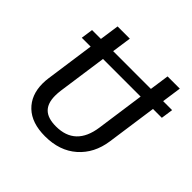

<svg xmlns="http://www.w3.org/2000/svg" viewBox="-174 -860 1043 1043"><g transform="rotate(45 347.0 -338.5)"><path d="M684 -508H616L575 -218Q560 -113 489 -50.5Q418 12 306 12Q204 12 149 -40.5Q94 -93 94 -182Q94 -203 97 -224L137 -508H69L79 -577H147L163 -689H257L241 -577H531L547 -689H641L625 -577H694ZM521 -508H232L192 -225Q189 -203 189 -183Q189 -125 218.5 -96.5Q248 -68 310 -68Q459 -68 482 -231Z"/></g></svg>

Font: Fira Sans
Style: Italic
Weight: 400
Italic angle: -8°
Designer: bBox Type GmbH & Carrois Corporate GbR & Edenspiekermann AG
Foundry: bBox Type GmbH & Carrois Corporate GbR & Edenspiekermann AG
Version: Version 4.301